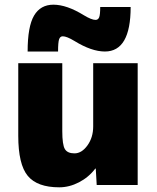

<svg xmlns="http://www.w3.org/2000/svg" viewBox="-20 -790 671 820"><path d="M338 -725Q371 -705 388 -705Q399 -705 403.5 -716Q408 -727 408 -760H538Q538 -570 428 -570Q371 -570 298 -615Q265 -635 248 -635Q237 -635 232.5 -622.5Q228 -610 228 -570H98Q98 -677 125.5 -723.5Q153 -770 208 -770Q265 -770 338 -725ZM387 -70Q359 -33 317.5 -11.5Q276 10 233 10Q139 10 98.5 -39Q58 -88 58 -210V-520H246V-230Q246 -172 257 -153.5Q268 -135 298 -135Q329 -135 353.5 -169Q378 -203 378 -250V-520H568V0H393L389 -70Z"/></svg>

Font: Mplus 1p Black
Style: Regular
Weight: 900
Version: Version 1.061